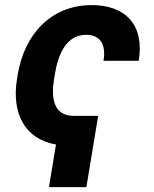

<svg xmlns="http://www.w3.org/2000/svg" viewBox="-20 -573 615 769"><path d="M373.2 -109H275.6C192.8 -109 184.3 -182.5 196.7 -257.8L199.6 -274.9C213.1 -359 247.2 -433.6 325.3 -433.6C382.8 -433.6 405.5 -392.8 394.5 -329.5H535.5C559.7 -473.4 481.9 -552.6 348 -552.6C183.6 -552.6 77.8 -435 51.1 -274.9L48.3 -257.8C25.9 -123.6 76 -16.3 204.2 5.7L176.1 176.5H326Z"/></svg>

Font: Magic Ui Pro
Style: Bold Italic
Weight: 700
Italic angle: -9.39999°
Designer: Stefan Endress, Andreas Faust
Version: Version 1.000;FEAKit 1.0